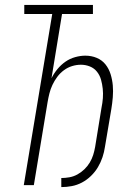

<svg xmlns="http://www.w3.org/2000/svg" viewBox="-20 -755 540 783"><path d="M230 8V-29Q246 -29 263 -32Q280 -35 295.5 -43.5Q311 -52 324 -64.5Q337 -77 346 -92Q355 -107 360 -123Q365 -139 368 -156L394 -316Q398 -335 399.5 -354.5Q401 -374 399 -393Q397 -412 392 -430Q387 -448 375.5 -462.5Q364 -477 346.5 -484Q329 -491 310 -491Q292 -491 274 -485.5Q256 -480 240.5 -468.5Q225 -457 213.5 -441.5Q202 -426 194 -409Q186 -392 181.5 -374Q177 -356 174 -338L118 0H77L193 -698H79V-735H359V-698H233L190 -436Q200 -456 214.5 -473.5Q229 -491 247 -503.5Q265 -516 286.5 -522Q308 -528 328 -528Q353 -528 374.5 -519Q396 -510 410 -492.5Q424 -475 431 -452.5Q438 -430 440 -406.5Q442 -383 440 -358.5Q438 -334 434 -310L408 -156Q405 -135 398 -114Q391 -93 379.5 -73.5Q368 -54 351 -37.5Q334 -21 314 -10.5Q294 0 272.5 4Q251 8 230 8Z"/></svg>

Font: Iosevka SS04 Extralight
Style: Italic
Weight: 200
Italic angle: -9°
Monospace: yes
Designer: Belleve Invis
Foundry: Belleve Invis
Version: Version 19.0.0; ttfautohint (v1.8.4)